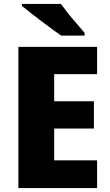

<svg xmlns="http://www.w3.org/2000/svg" viewBox="-20 -951 556 971"><path d="M471 0H73V-714H471V-576H254V-439H455V-301H254V-140H471ZM288 -931Q304 -909 326 -881.5Q348 -854 370.5 -828.5Q393 -803 408 -784V-771H289Q270 -784 243.5 -803.5Q217 -823 188 -845Q159 -867 133.5 -887Q108 -907 91 -921V-931Z"/></svg>

Font: Noto Sans Disp ExtBd
Style: Regular
Weight: 800
Designer: Monotype Design Team
Foundry: Monotype Imaging Inc.
Version: Version 2.000;GOOG;noto-source:20170915:90ef993387c0; ttfaut